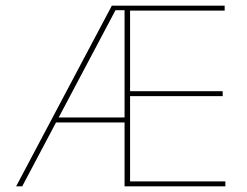

<svg xmlns="http://www.w3.org/2000/svg" viewBox="-20 -659 875 679"><path d="M37 0 375.5 -639H426V-623H388.5L58.5 0ZM172.5 -226V-243.5H427V-226ZM427 0V-17.5H777V0ZM420.5 0V-639H440V0ZM430.5 -319V-336.5H767.5V-319ZM426 -621.5V-639H774.5V-621.5Z"/></svg>

Font: Anek Tamil Medium Thin
Style: Regular
Weight: 250
Version: Version 1.003